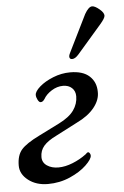

<svg xmlns="http://www.w3.org/2000/svg" viewBox="-60 -712 494 764"><g transform="rotate(-5 187.0 -330.5)"><path d="M-9 -69Q-9 -110 10.5 -132.5Q30 -155 83 -181L165 -222Q207 -243 225 -268.5Q243 -294 243 -324Q243 -345 229.5 -357.5Q216 -370 194 -370Q170 -370 148 -356Q126 -342 116 -324Q109 -313 100 -313Q94 -313 88.5 -323.5Q83 -334 83 -343Q83 -357 104 -375.5Q125 -394 158.5 -407.5Q192 -421 227 -421Q278 -421 304 -397Q330 -373 330 -334Q331 -302 306.5 -271.5Q282 -241 236 -219L151 -175Q116 -158 100 -139.5Q84 -121 84 -95Q84 -73 102.5 -60.5Q121 -48 148 -48Q175 -48 205 -60Q235 -72 259 -90Q261 -91 264 -94.5Q267 -98 271 -98Q274 -98 277 -93.5Q280 -89 280 -84Q280 -70 255 -46Q230 -22 189 -4Q148 14 101 14Q54 14 22.5 -10.5Q-9 -35 -9 -69ZM229 -484Q229 -489 233 -497L307 -647Q323 -675 337 -675Q348 -675 365.5 -660.5Q383 -646 383 -634Q383 -624 363 -601L266 -489Q252 -473 240 -473Q229 -473 229 -484Z"/></g></svg>

Font: EB Garamond Medium
Style: Italic
Weight: 500
Italic angle: -17.2°
Designer: Georg Duffner and Octavio Pardo
Foundry: Georg Duffner
Version: Version 1.000